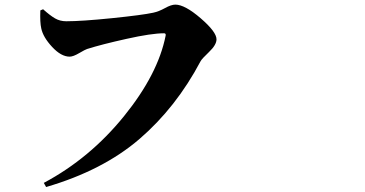

<svg xmlns="http://www.w3.org/2000/svg" viewBox="-20 -750 1540 811"><path d="M162.1 -710.9Q191.4 -684.6 212.4 -672.4Q233.4 -660.2 259.8 -660.2Q325.2 -660.2 453.6 -673.3Q582 -686.5 627 -696.3Q650.4 -701.2 676.8 -715.8Q703.1 -730.5 720.7 -730.5Q760.7 -730.5 827.6 -672.9Q894.5 -615.2 894.5 -584Q894.5 -560.5 863.3 -530.8Q832 -501 827.1 -491.2Q723.6 -295.9 569.3 -163.1Q415 -30.3 174.8 40L165 22.5Q359.4 -81.1 503.4 -258.8Q647.5 -436.5 679.7 -599.6Q681.6 -609.4 672.9 -609.4Q620.1 -609.4 514.6 -585.9Q409.2 -562.5 347.7 -543Q340.8 -541 314.9 -525.9Q289.1 -510.7 274.4 -510.7Q238.3 -510.7 200.2 -551.8Q162.1 -592.8 154.3 -629.9Q148.4 -655.3 150.4 -706.1Z"/></svg>

Font: Bpmf Zihi Serif Heavy
Style: Heavy
Weight: 900
Foundry: But Ko
Version: Version 1.320